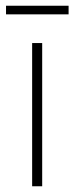

<svg xmlns="http://www.w3.org/2000/svg" viewBox="-20 -649 259 669"><path d="M92 -499H127V0H92ZM1 -629H219V-599H1Z"/></svg>

Font: Bai Jamjuree ExtraLight
Style: Regular
Weight: 275
Designer: Katatrad Aksorn Co.,Ltd.
Foundry: Cadson Demak Co.,Ltd.
Version: Version 1.000; ttfautohint (v1.6)